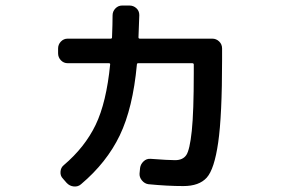

<svg xmlns="http://www.w3.org/2000/svg" viewBox="-20 -652 1040 702"><path d="M227.5 -420.9Q212.9 -420.9 202.6 -431.6Q192.4 -442.4 192.4 -457V-474.6Q192.4 -489.3 202.6 -500Q212.9 -510.7 227.5 -510.7H384.8Q389.6 -510.7 389.6 -515.6Q391.6 -565.4 391.6 -595.7Q391.6 -610.4 401.9 -621.1Q412.1 -631.8 426.8 -631.8H453.1Q467.8 -631.8 478.5 -622.1Q489.3 -612.3 489.3 -596.7Q489.3 -593.8 486.3 -515.6Q486.3 -510.7 491.2 -510.7H755.9Q770.5 -510.7 781.2 -500.5Q792 -490.2 792 -474.6V-433.6Q792 -229.5 777.8 -131.3Q763.7 -33.2 735.8 -2.4Q708 28.3 650.4 28.3Q591.8 28.3 522.5 21.5Q508.8 19.5 499 7.8Q489.3 -3.9 490.2 -17.6L492.2 -38.1Q494.1 -51.8 504.9 -62Q515.6 -72.3 530.3 -71.3Q595.7 -66.4 620.1 -66.4Q648.4 -66.4 661.1 -85Q673.8 -103.5 681.2 -173.3Q688.5 -243.2 688.5 -385.7V-416Q688.5 -420.9 682.6 -420.9H485.4Q480.5 -420.9 480.5 -416Q465.8 -256.8 418 -157.2Q370.1 -57.6 276.4 21.5Q265.6 31.2 250 29.8Q234.4 28.3 223.6 16.6L210 1Q200.2 -8.8 201.2 -23.9Q202.1 -39.1 212.9 -47.9Q290 -113.3 329.6 -195.3Q369.1 -277.3 382.8 -417Q382.8 -420.9 377.9 -420.9Z"/></svg>

Font: Rounded-L Mgen+ 1m medium
Style: Regular
Weight: 500
Designer: [Source Han Sans]
Ryoko NISHIZUKA  (kana & ideographs); Paul D. Hunt (Latin, Greek & Cyrillic); Wenlong ZHANG  (bopomofo
Version: Version 1.059.20150602